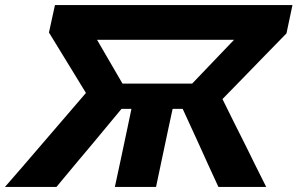

<svg xmlns="http://www.w3.org/2000/svg" viewBox="-54 -733 1168 753"><path d="M-34.5 0Q-6 -32.5 31.8 -76.2Q69.5 -120 109 -166Q148.5 -212 182.5 -251.5L283 -368.5L243 -434Q217 -476 191 -519Q165 -561.5 138 -605.5L161.5 -713H1093L1069.5 -602Q1026.5 -558.5 985 -515.5Q943 -472 901 -429L818.5 -344.5L864.5 -251.5Q884.5 -212 907.5 -166Q930 -120 951.8 -76.2Q973.5 -32.5 990 0H802.5Q780.5 -47.5 761.5 -89.2Q742.5 -131 724 -172L662.5 -306H623L607 -232Q593 -165.5 581.5 -111.5Q570 -57 558 0H396.5Q408.5 -57 420.5 -111.5Q432 -165.5 446 -232L461.5 -306H422.5L312.5 -173.5Q277.5 -132 242.2 -89.8Q207 -47.5 167.5 0ZM426.5 -405H699.5L864 -577H326.5Z"/></svg>

Font: Heraclito
Style: Bold Italic
Weight: 700
Italic angle: -12°
Designer: Kostas Bartsokas (font) & Cristiano Sobral (main changes)
Foundry: Kostas Bartsokas (font) & Cristiano Sobral (main changes)
Version: Version 1.00;July 8, 2020;FontCreator 13.0.0.2655 64-bit